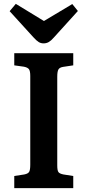

<svg xmlns="http://www.w3.org/2000/svg" viewBox="-20 -976 454 996"><path d="M54 0V-63L106 -71Q126 -75 131.5 -85Q137 -95 137 -122V-582Q137 -607 130.5 -616.5Q124 -626 104 -630L54 -637V-700H360V-637L307 -629Q289 -626 283 -615.5Q277 -605 277 -578V-118Q277 -92 283 -83.5Q289 -75 309 -71L360 -63V0ZM206 -751Q192 -751 180.5 -758Q169 -765 152 -784L30 -918L62 -956L208 -867L355 -955L384 -919L259 -781Q245 -765 233 -758Q221 -751 206 -751Z"/></svg>

Font: Literata 12pt SemiBold
Style: Regular
Weight: 600
Designer: Latin by Veronika Burian and Jose Scaglione. Greek by Irene Vlachou. Cyrillic by Vera Evstafieva.
Foundry: TypeTogether
Version: Version 3.002